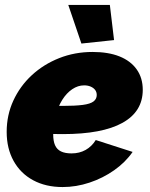

<svg xmlns="http://www.w3.org/2000/svg" viewBox="-20 -746 606 776"><path d="M233 10Q165 10 114 -17.5Q63 -45 35 -95.5Q7 -146 7 -213Q7 -281 34 -339.5Q61 -398 108.5 -442Q156 -486 219 -511Q282 -536 354 -536Q418 -536 463 -518Q508 -500 532.5 -465.5Q557 -431 557 -383Q557 -295 475 -249.5Q393 -204 234 -204Q202 -204 166.5 -205.5Q131 -207 96 -211L120 -324Q146 -321 174 -319.5Q202 -318 233 -318Q284 -318 314.5 -322Q345 -326 358 -336Q371 -346 371 -362Q371 -374 364.5 -382.5Q358 -391 346.5 -396Q335 -401 320 -401Q295 -401 272 -385.5Q249 -370 232 -343Q215 -316 205 -280Q195 -244 195 -203Q195 -176 202.5 -159Q210 -142 226.5 -134Q243 -126 269 -126Q301 -126 326 -140Q351 -154 367 -180L516 -132Q487 -90 441.5 -58Q396 -26 342 -8Q288 10 233 10ZM256 -726H424L441 -584L309 -570Z"/></svg>

Font: Raleway Thin Black
Style: Italic
Weight: 900
Italic angle: -12°
Version: Version 4.026